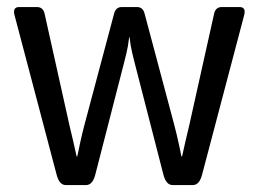

<svg xmlns="http://www.w3.org/2000/svg" viewBox="-20 -533 745 553"><path d="M22 -488.8Q15.6 -512.7 35.2 -512.7H86.4Q104 -512.7 108.4 -493.7L180.2 -171.4Q183.6 -157.2 190.7 -127Q197.8 -96.7 200.7 -82.5H202.6Q205.1 -96.2 211.2 -123.5Q217.3 -150.9 222.7 -171.4L308.6 -493.7Q313.5 -512.7 330.6 -512.7H374.5Q391.6 -512.7 396.5 -493.7L482.4 -171.4Q487.8 -150.9 493.9 -123.5Q500 -96.2 502.4 -82.5H504.4Q507.3 -96.7 514.4 -127Q521.5 -157.2 524.9 -171.4L596.7 -493.7Q601.1 -512.7 618.7 -512.7H669.9Q689.5 -512.7 683.1 -488.8L562 -29.8Q554.2 0 535.6 0H477.1Q458.5 0 450.7 -29.8L367.7 -352.5Q358.9 -386.7 356.7 -400.4Q354.5 -414.1 353 -426.3H352.1Q350.6 -414.1 348.4 -400.4Q346.2 -386.7 337.4 -352.5L254.4 -29.8Q246.6 0 228 0H169.4Q150.9 0 143.1 -29.8Z"/></svg>

Font: Istok
Style: Regular
Weight: 500
Designer: Andrey V. Panov
Foundry: Andrey V. Panov
Version: Version 1.0.3